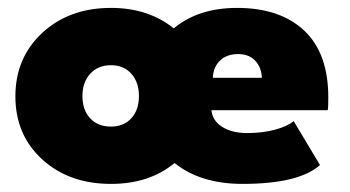

<svg xmlns="http://www.w3.org/2000/svg" viewBox="-20 -442 865 474"><path d="M254 12Q150.5 12 84.2 -48.5Q18 -109 18 -204Q18 -299.5 84.5 -361Q151 -422.5 254 -422.5Q346 -422.5 409 -372Q470 -422.5 565 -422.5Q671.5 -422.5 731 -366.5Q790.5 -310.5 790.5 -201.5Q790.5 -174.5 789 -170H502Q504.5 -144 528.5 -128.8Q552.5 -113.5 590.5 -113.5Q628 -113.5 658.8 -121.8Q689.5 -130 705 -143L770 -34.5Q717.5 12 579 12Q475 12 411 -39.5Q348.5 12 254 12ZM626.5 -250Q625.5 -275.5 610.2 -292Q595 -308.5 567.5 -308.5Q540 -308.5 523.2 -292.5Q506.5 -276.5 505.5 -250ZM254 -129.5Q285.5 -129.5 304.2 -150Q323 -170.5 323 -205Q323 -239 304.2 -260Q285.5 -281 254 -281Q222 -281 202.8 -260Q183.5 -239 183.5 -205Q183.5 -170.5 202.5 -150Q221.5 -129.5 254 -129.5Z"/></svg>

Font: League Spartan ExtraBold
Style: Regular
Weight: 800
Foundry: The League of Moveable Type
Version: Version 2.002